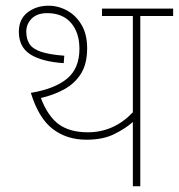

<svg xmlns="http://www.w3.org/2000/svg" viewBox="-20 -652 626 672"><path d="M471 -596V0H445V-225Q419 -202 379.5 -182.5Q340 -163 283 -163Q213 -163 164 -201Q115 -239 88 -327Q172 -341 215 -377Q258 -413 258 -481Q258 -538 228.5 -572Q199 -606 145 -606Q110 -606 91 -587Q72 -568 72 -541Q72 -516 83 -498.5Q94 -481 123 -471Q152 -461 205 -457L203 -431Q127 -436 86.5 -461.5Q46 -487 46 -541Q46 -585 76.5 -608.5Q107 -632 150 -632Q184 -632 215 -615Q246 -598 265.5 -565Q285 -532 285 -483Q285 -428 263 -393.5Q241 -359 204 -339Q167 -319 123 -309Q148 -244 186.5 -216.5Q225 -189 287 -189Q334 -189 373.5 -207Q413 -225 445 -259V-596H337V-622H586V-596Z"/></svg>

Font: Noto Sans Thin
Style: Italic
Weight: 100
Italic angle: -12°
Designer: Monotype Design Team
Foundry: Monotype Imaging Inc.
Version: Version 2.013; ttfautohint (v1.8.4.7-5d5b)